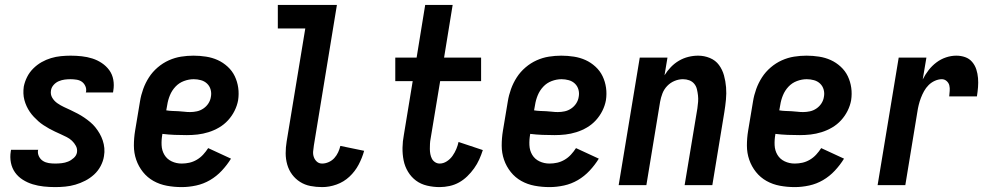

<svg xmlns="http://www.w3.org/2000/svg" viewBox="-20 -755 4040 783"><path d="M205 8Q181 8 158 5.5Q135 3 113.5 -3.5Q92 -10 73 -22Q54 -34 41.5 -51.5Q29 -69 24.5 -91.5Q20 -114 24 -138L25 -144H136L135 -142Q133 -129 139 -117Q145 -105 155.5 -98.5Q166 -92 178.5 -90Q191 -88 205 -88Q218 -88 231.5 -89.5Q245 -91 257.5 -96Q270 -101 281 -111Q292 -121 294 -134Q296 -148 289.5 -160Q283 -172 273.5 -181Q264 -190 252 -196Q240 -202 228 -207.5Q216 -213 204 -218.5Q192 -224 180.5 -230.5Q169 -237 157.5 -244.5Q146 -252 136.5 -260.5Q127 -269 118 -278.5Q109 -288 101.5 -299Q94 -310 88.5 -322Q83 -334 79.5 -347Q76 -360 75.5 -374Q75 -388 77 -402Q81 -422 90.5 -441Q100 -460 115.5 -475.5Q131 -491 149.5 -501.5Q168 -512 188 -518Q208 -524 228.5 -526Q249 -528 268 -528Q291 -528 313.5 -525.5Q336 -523 356.5 -516.5Q377 -510 395 -498Q413 -486 425.5 -469Q438 -452 442 -430Q446 -408 442 -385L441 -378H330L331 -381Q333 -393 328 -404Q323 -415 314 -421.5Q305 -428 292.5 -430Q280 -432 268 -432Q256 -432 244 -430.5Q232 -429 220 -424Q208 -419 199 -409Q190 -399 188 -387Q185 -370 193 -356.5Q201 -343 214 -334Q227 -325 241 -318.5Q255 -312 269 -305.5Q283 -299 297 -291.5Q311 -284 323.5 -275.5Q336 -267 348 -257Q360 -247 369.5 -235Q379 -223 386.5 -210Q394 -197 399 -182Q404 -167 405.5 -151Q407 -135 404 -118Q401 -98 390.5 -78Q380 -58 363.5 -43Q347 -28 327.5 -18Q308 -8 287.5 -2Q267 4 246 6Q225 8 205 8Z M721 8Q690 8 660.5 2.5Q631 -3 606 -17Q581 -31 563 -53.5Q545 -76 535.5 -103.5Q526 -131 526 -161.5Q526 -192 531 -222L551 -342Q555 -367 564 -392Q573 -417 587.5 -439.5Q602 -462 623 -480Q644 -498 668.5 -509Q693 -520 718.5 -524Q744 -528 769 -528Q795 -528 820.5 -524Q846 -520 868 -510Q890 -500 908.5 -483Q927 -466 937.5 -444Q948 -422 951.5 -397Q955 -372 951 -346Q947 -324 936.5 -303Q926 -282 910 -264.5Q894 -247 873.5 -235Q853 -223 830.5 -216Q808 -209 786 -206.5Q764 -204 742 -204Q716 -204 691.5 -205Q667 -206 642 -209V-207Q638 -185 639 -163Q640 -141 650.5 -123.5Q661 -106 680 -97Q699 -88 721 -88Q737 -88 752.5 -91.5Q768 -95 782.5 -103.5Q797 -112 808.5 -124.5Q820 -137 829 -151L922 -108Q906 -82 884.5 -59Q863 -36 836.5 -20.5Q810 -5 780 1.5Q750 8 721 8ZM755 -298Q769 -298 783 -301Q797 -304 809.5 -312.5Q822 -321 830 -333.5Q838 -346 840 -360Q843 -375 839 -389.5Q835 -404 824.5 -414Q814 -424 799.5 -428Q785 -432 770 -432Q750 -432 730 -424.5Q710 -417 695.5 -401.5Q681 -386 673 -366.5Q665 -347 662 -327L658 -305Q670 -303 682.5 -302.5Q695 -302 707 -301.5Q719 -301 731 -299.5Q743 -298 755 -298Z M1294 8Q1269 8 1246 3.5Q1223 -1 1204 -13Q1185 -25 1171.5 -43Q1158 -61 1151.5 -83.5Q1145 -106 1145 -130Q1145 -154 1149 -178L1225 -639H1113V-735H1354L1260 -162Q1258 -150 1257 -137.5Q1256 -125 1260 -114Q1264 -103 1272.5 -95.5Q1281 -88 1294 -88Q1307 -88 1320.5 -94Q1334 -100 1343.5 -110.5Q1353 -121 1359 -134Q1365 -147 1368 -160L1465 -140Q1457 -111 1442.5 -83.5Q1428 -56 1405 -34.5Q1382 -13 1352.5 -2.5Q1323 8 1294 8Z M1773 8Q1747 8 1721.5 2Q1696 -4 1676.5 -18.5Q1657 -33 1644 -54.5Q1631 -76 1626 -101Q1621 -126 1621.5 -152.5Q1622 -179 1627 -205L1663 -424H1592V-520H1679L1714 -735H1826L1791 -520H1942V-424H1775L1736 -189Q1734 -179 1733.5 -168.5Q1733 -158 1733 -147.5Q1733 -137 1735 -126.5Q1737 -116 1741.5 -107.5Q1746 -99 1754.5 -93.5Q1763 -88 1773 -88Q1788 -88 1802 -97Q1816 -106 1825.5 -119.5Q1835 -133 1841 -147.5Q1847 -162 1850 -176L1949 -143Q1943 -124 1934.5 -105Q1926 -86 1913.5 -68.5Q1901 -51 1885.5 -36Q1870 -21 1852 -11Q1834 -1 1813.5 3.5Q1793 8 1773 8Z M2221 8Q2190 8 2160.5 2.5Q2131 -3 2106 -17Q2081 -31 2063 -53.5Q2045 -76 2035.5 -103.5Q2026 -131 2026 -161.5Q2026 -192 2031 -222L2051 -342Q2055 -367 2064 -392Q2073 -417 2087.5 -439.5Q2102 -462 2123 -480Q2144 -498 2168.5 -509Q2193 -520 2218.5 -524Q2244 -528 2269 -528Q2295 -528 2320.5 -524Q2346 -520 2368 -510Q2390 -500 2408.5 -483Q2427 -466 2437.5 -444Q2448 -422 2451.5 -397Q2455 -372 2451 -346Q2447 -324 2436.5 -303Q2426 -282 2410 -264.5Q2394 -247 2373.5 -235Q2353 -223 2330.5 -216Q2308 -209 2286 -206.5Q2264 -204 2242 -204Q2216 -204 2191.5 -205Q2167 -206 2142 -209V-207Q2138 -185 2139 -163Q2140 -141 2150.5 -123.5Q2161 -106 2180 -97Q2199 -88 2221 -88Q2237 -88 2252.5 -91.5Q2268 -95 2282.5 -103.5Q2297 -112 2308.5 -124.5Q2320 -137 2329 -151L2422 -108Q2406 -82 2384.5 -59Q2363 -36 2336.5 -20.5Q2310 -5 2280 1.5Q2250 8 2221 8ZM2255 -298Q2269 -298 2283 -301Q2297 -304 2309.5 -312.5Q2322 -321 2330 -333.5Q2338 -346 2340 -360Q2343 -375 2339 -389.5Q2335 -404 2324.5 -414Q2314 -424 2299.5 -428Q2285 -432 2270 -432Q2250 -432 2230 -424.5Q2210 -417 2195.5 -401.5Q2181 -386 2173 -366.5Q2165 -347 2162 -327L2158 -305Q2170 -303 2182.5 -302.5Q2195 -302 2207 -301.5Q2219 -301 2231 -299.5Q2243 -298 2255 -298Z M2503 0 2589 -520H2702L2690 -448Q2701 -466 2716 -481.5Q2731 -497 2749 -507.5Q2767 -518 2787 -523Q2807 -528 2827 -528Q2852 -528 2875 -518.5Q2898 -509 2912 -490Q2926 -471 2932.5 -447.5Q2939 -424 2941 -399Q2943 -374 2940.5 -348.5Q2938 -323 2934 -298L2885 0H2772L2824 -313Q2826 -327 2827 -340Q2828 -353 2826.5 -366Q2825 -379 2822 -391.5Q2819 -404 2811 -413.5Q2803 -423 2791 -427.5Q2779 -432 2765 -432Q2748 -432 2731 -425Q2714 -418 2701 -404.5Q2688 -391 2681.5 -374Q2675 -357 2672 -340L2616 0Z M3221 8Q3190 8 3160.5 2.5Q3131 -3 3106 -17Q3081 -31 3063 -53.5Q3045 -76 3035.5 -103.5Q3026 -131 3026 -161.5Q3026 -192 3031 -222L3051 -342Q3055 -367 3064 -392Q3073 -417 3087.5 -439.5Q3102 -462 3123 -480Q3144 -498 3168.5 -509Q3193 -520 3218.5 -524Q3244 -528 3269 -528Q3295 -528 3320.5 -524Q3346 -520 3368 -510Q3390 -500 3408.5 -483Q3427 -466 3437.5 -444Q3448 -422 3451.5 -397Q3455 -372 3451 -346Q3447 -324 3436.5 -303Q3426 -282 3410 -264.5Q3394 -247 3373.5 -235Q3353 -223 3330.5 -216Q3308 -209 3286 -206.5Q3264 -204 3242 -204Q3216 -204 3191.5 -205Q3167 -206 3142 -209V-207Q3138 -185 3139 -163Q3140 -141 3150.5 -123.5Q3161 -106 3180 -97Q3199 -88 3221 -88Q3237 -88 3252.5 -91.5Q3268 -95 3282.5 -103.5Q3297 -112 3308.5 -124.5Q3320 -137 3329 -151L3422 -108Q3406 -82 3384.5 -59Q3363 -36 3336.5 -20.5Q3310 -5 3280 1.5Q3250 8 3221 8ZM3255 -298Q3269 -298 3283 -301Q3297 -304 3309.5 -312.5Q3322 -321 3330 -333.5Q3338 -346 3340 -360Q3343 -375 3339 -389.5Q3335 -404 3324.5 -414Q3314 -424 3299.5 -428Q3285 -432 3270 -432Q3250 -432 3230 -424.5Q3210 -417 3195.5 -401.5Q3181 -386 3173 -366.5Q3165 -347 3162 -327L3158 -305Q3170 -303 3182.5 -302.5Q3195 -302 3207 -301.5Q3219 -301 3231 -299.5Q3243 -298 3255 -298Z M3559 0 3645 -520H3758L3743 -431Q3753 -451 3767 -469Q3781 -487 3799 -500.5Q3817 -514 3838 -521Q3859 -528 3880 -528Q3899 -528 3916 -522Q3933 -516 3944.5 -502.5Q3956 -489 3961.5 -472Q3967 -455 3968.5 -436.5Q3970 -418 3968.5 -399.5Q3967 -381 3964 -362H3851Q3852 -373 3853 -384.5Q3854 -396 3851.5 -406.5Q3849 -417 3840.5 -424.5Q3832 -432 3821 -432Q3807 -432 3792.5 -425.5Q3778 -419 3767 -408Q3756 -397 3748.5 -383.5Q3741 -370 3735.5 -355.5Q3730 -341 3726.5 -326.5Q3723 -312 3721 -298L3672 0Z"/></svg>

Font: Iosevka Curly
Style: Bold Italic
Weight: 700
Italic angle: -9°
Monospace: yes
Designer: Belleve Invis
Foundry: Belleve Invis
Version: Version 22.1.2; ttfautohint (v1.8.4)